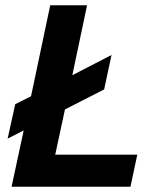

<svg xmlns="http://www.w3.org/2000/svg" viewBox="-20 -710 601 730"><path d="M9 -183 38 -314 98 -344 171 -690H311L255 -424L404 -501L376 -370L227 -294L190 -122H502L476 0H24L70 -214Z"/></svg>

Font: Radio Canada SemiBold
Style: Italic
Weight: 600
Italic angle: -12°
Designer: Charles Daoud, Etienne Aubert Bonn, Alexandre Saumier Demers, Jacques Le Bailly
Foundry: Radio-Canada
Version: Version 2.104; ttfautohint (v1.8.4.7-5d5b);gftools[0.9.28.de